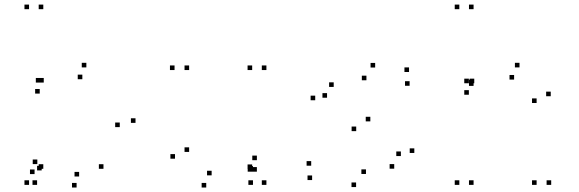

<svg xmlns="http://www.w3.org/2000/svg" viewBox="-20 -795 2520 836"><path d="M168.5 -755V-775H148.5V-755ZM106.5 -755V-775H86.5V-755ZM106.5 10V-10H86.5V10ZM141.5 10V-10H121.5V10ZM161.5 -53V-73H141.5V-53ZM168.5 -60V-80H148.5V-60ZM356 -501.5V-521.5H336V-501.5ZM170.5 -435.5V-455.5H150.5V-435.5ZM156 -435.5V-455.5H136V-435.5ZM153 -387.5V-407.5H133V-387.5ZM338.5 -450V-470H318.5V-450ZM501.5 -241.5V-261.5H481.5V-241.5ZM430.5 -60V-80H410.5V-60ZM324.5 -26.5V-46.5H304.5V-26.5ZM142.5 -80.5V-100.5H122.5V-80.5ZM130.5 -37V-57H110.5V-37ZM313.5 21.5V1.5H293.5V21.5ZM570 -260V-280H550V-260Z M1081.5 -52V-72H1061.5V-52ZM1081.5 10V-10H1061.5V10ZM1140 10V-10H1120V10ZM1140 -490V-510H1120V-490ZM1078 -490V-510H1058V-490ZM1078 -59V-79H1058V-59ZM742 -104V-124H722V-104ZM878 21.5V1.5H858V21.5ZM1078.5 -47.5V-67.5H1058.5V-47.5ZM1098.5 -47.5V-67.5H1078.5V-47.5ZM1098.5 -97.5V-117.5H1078.5V-97.5ZM901.5 -31.5V-51.5H881.5V-31.5ZM803.5 -133.5V-153.5H783.5V-133.5ZM803.5 -490V-510H783.5V-490ZM740 -490V-510H720V-490Z M1352.5 -358.5V-378.5H1332.5V-358.5ZM1531 -224V-244H1511V-224ZM1725.5 -115.5V-135.5H1705.5V-115.5ZM1696.5 -60.5V-80.5H1676.5V-60.5ZM1573.5 -37.5V-57.5H1553.5V-37.5ZM1335 -73.5V-93.5H1315V-73.5ZM1339 -11V-31H1319V-11ZM1530.5 19.5V-0.5H1510.5V19.5ZM1784 -129V-149H1764V-129ZM1592.5 -266.5V-286.5H1572.5V-266.5ZM1404 -369.5V-389.5H1384V-369.5ZM1433 -416.5V-436.5H1413V-416.5ZM1575.5 -445.5V-465.5H1555.5V-445.5ZM1763.5 -421.5V-441.5H1743.5V-421.5ZM1761 -481.5V-501.5H1741V-481.5ZM1613.5 -501V-521H1593.5V-501Z M2042 -428V-448H2022V-428ZM2042 -755V-775H2022V-755ZM1980 -755V-775H1960V-755ZM1980 10V-10H1960V10ZM2042 10V-10H2022V10ZM2042 -421V-441H2022V-421ZM2378 -376V-396H2358V-376ZM2242 -501.5V-521.5H2222V-501.5ZM2045 -432.5V-452.5H2025V-432.5ZM2021.5 -432.5V-452.5H2001.5V-432.5ZM2021.5 -382.5V-402.5H2001.5V-382.5ZM2218.5 -448.5V-468.5H2198.5V-448.5ZM2316.5 -346.5V-366.5H2296.5V-346.5ZM2316.5 10V-10H2296.5V10ZM2380 10V-10H2360V10Z"/></svg>

Font: Monaspace Argon Dots Var
Style: Regular
Weight: 400
Designer: Riley Cran and the Lettermatic Team
Version: Version 1.100 (Monaspace Argon Dots)